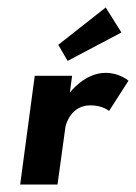

<svg xmlns="http://www.w3.org/2000/svg" viewBox="-20 -494 364 514"><path d="M173 -291H73L34 0H134L155 -153C156 -161 170 -212 222 -212C255 -212 272 -197 272 -197L324 -278C324 -278 300 -299 263 -299C206 -299 167 -246 167 -246ZM136 -374 161 -331 305 -407 263 -474Z"/></svg>

Font: Hussar Tani
Style: Kurs
Weight: 700
Foundry: Cannot Into Space Fonts
Version: Version 0.92